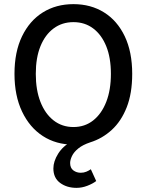

<svg xmlns="http://www.w3.org/2000/svg" viewBox="-20 -687 709 928"><path d="M350 221Q303 221 270.5 197Q238 173 238 127Q238 93 261 56Q284 19 326 -3L335 12Q251 12 187 -29.5Q123 -71 86.5 -148Q50 -225 50 -330Q50 -436 86.5 -511.5Q123 -587 187 -627Q251 -667 335 -667Q419 -667 483 -627Q547 -587 583 -511.5Q619 -436 619 -330Q619 -236 592.5 -168.5Q566 -101 520 -59Q474 -17 416 1Q380 13 358.5 30.5Q337 48 328 67Q319 86 319 101Q319 125 334.5 136.5Q350 148 370 148Q385 148 397 143Q409 138 419 131L445 188Q428 201 402 211Q376 221 350 221ZM335 -73Q390 -73 430.5 -105Q471 -137 493.5 -194.5Q516 -252 516 -330Q516 -408 493.5 -463.5Q471 -519 430.5 -549.5Q390 -580 335 -580Q280 -580 239 -549.5Q198 -519 175.5 -463.5Q153 -408 153 -330Q153 -252 175.5 -194.5Q198 -137 239 -105Q280 -73 335 -73Z"/></svg>

Font: Source Sans 3 ExtraLight Medium
Style: Regular
Weight: 500
Version: Version 3.052;hotconv 1.1.0;makeotfexe 2.6.0